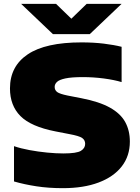

<svg xmlns="http://www.w3.org/2000/svg" viewBox="-20 -971 729 1001"><path d="M308 10Q232.5 10 169.5 0.2Q106.5 -9.5 53 -25V-209Q88 -197 133.8 -188.5Q179.5 -180 226 -175.5Q272.5 -171 310 -171Q380 -171 402 -184.8Q424 -198.5 424 -221Q424 -240.5 408.5 -251.5Q393 -262.5 341 -272L269 -286Q141 -311 86.5 -366Q32 -421 32 -510Q32 -625.5 124.8 -687.8Q217.5 -750 405 -750Q468 -750 521.2 -743.5Q574.5 -737 614 -727V-543Q576.5 -554.5 521.8 -561.8Q467 -569 412 -569Q353 -569 321.2 -562.2Q289.5 -555.5 277.2 -544Q265 -532.5 265 -518Q265 -501 278 -491.2Q291 -481.5 332 -473L404 -459Q497.5 -441 553 -410Q608.5 -379 632.8 -334.8Q657 -290.5 657 -233Q657 -158 614.8 -103.5Q572.5 -49 494.2 -19.5Q416 10 308 10ZM256 -793 90 -951H272L352 -873.5L432 -951H614L448 -793Z"/></svg>

Font: Encode Sans Exp Black
Style: Regular
Weight: 900
Width: 7
Designer: Multiple Designers
Foundry: Impallari Type
Version: Version 3.002; ttfautohint (v1.8.3) -l 8 -r 50 -G 200 -x 14 